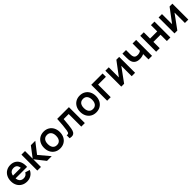

<svg xmlns="http://www.w3.org/2000/svg" viewBox="629 -2573 4607 4607"><g transform="rotate(-45 2932.5 -270.0)"><path d="M315.3 15Q234.3 15 171.9 -20.3Q109.5 -55.7 74.8 -119.3Q40 -182.9 40 -264.2Q40 -351.3 73.9 -417.2Q107.8 -483.2 168.8 -519.1Q229.7 -555 308.7 -555Q391.5 -555 450.7 -516Q509.9 -477.1 538.3 -404.9Q566.8 -332.8 560.1 -236.3H440.5V-280.3Q440.2 -339.5 426.6 -376.6Q413.1 -413.7 385.2 -431.7Q357.4 -449.7 313.7 -449.7Q264.8 -449.7 232.2 -429.2Q199.6 -408.8 183.5 -368.9Q167.5 -329 167.5 -270Q167.5 -215.2 183.5 -176.7Q199.6 -138.2 231.3 -118Q263.1 -97.8 308.7 -97.8Q352.7 -97.8 385.1 -117.6Q417.5 -137.4 435 -174.8L554.2 -139Q533.8 -90.9 497.7 -56.2Q461.5 -21.4 414.5 -3.2Q367.4 15 315.3 15ZM129.5 -236.3V-327.5H501.2V-236.3Z M671.2 0 672 -540H794V-280L991.5 -540H1142L932.5 -270L1160 0H1000.5L794 -260V0Z M1438.7 15Q1358.5 15 1297.6 -21.2Q1236.7 -57.4 1203.3 -122.2Q1170 -186.9 1170 -270.2Q1170 -353.9 1203.8 -418.6Q1237.7 -483.2 1298.8 -519.1Q1360 -555 1438.7 -555Q1518.9 -555 1580 -518.8Q1641.2 -482.7 1674.7 -417.8Q1708.2 -353 1708.2 -270.2Q1708.2 -186.7 1674.4 -122Q1640.7 -57.2 1579.5 -21.1Q1518.3 15 1438.7 15ZM1438.7 -97.8Q1485.2 -97.8 1517.1 -119.3Q1549 -140.8 1564.8 -179.8Q1580.7 -218.8 1580.7 -270.2Q1580.7 -350.2 1544.2 -396.2Q1507.7 -442.2 1438.7 -442.2Q1391.2 -442.2 1359.8 -420.8Q1328.2 -399.5 1312.9 -360.9Q1297.5 -322.2 1297.5 -270.2Q1297.5 -217 1313.6 -178.2Q1329.8 -139.5 1361.2 -118.7Q1392.8 -97.8 1438.7 -97.8Z M1768 -100.8Q1797 -95.4 1813 -101.8Q1828.9 -108.2 1837 -126.1Q1845 -144 1851.3 -178.7Q1862.5 -240.2 1870.6 -331Q1878.8 -421.8 1885.3 -540H2283.2V0H2162.8V-427.2H1991.7L1990.5 -411.8Q1974.1 -207 1959.3 -132.7Q1947.6 -71.6 1926.2 -38.7Q1904.9 -5.8 1867.1 4Q1829.3 13.8 1768 0Z M2661.7 15Q2581.5 15 2520.6 -21.2Q2459.7 -57.4 2426.3 -122.2Q2393 -186.9 2393 -270.2Q2393 -353.9 2426.8 -418.6Q2460.7 -483.2 2521.8 -519.1Q2583 -555 2661.7 -555Q2741.9 -555 2803 -518.8Q2864.2 -482.7 2897.7 -417.8Q2931.2 -353 2931.2 -270.2Q2931.2 -186.7 2897.4 -122Q2863.7 -57.2 2802.5 -21.1Q2741.3 15 2661.7 15ZM2661.7 -97.8Q2708.2 -97.8 2740.1 -119.3Q2772 -140.8 2787.8 -179.8Q2803.7 -218.8 2803.7 -270.2Q2803.7 -350.2 2767.2 -396.2Q2730.7 -442.2 2661.7 -442.2Q2614.2 -442.2 2582.8 -420.8Q2551.2 -399.5 2535.9 -360.9Q2520.5 -322.2 2520.5 -270.2Q2520.5 -217 2536.6 -178.2Q2552.8 -139.5 2584.2 -118.7Q2615.8 -97.8 2661.7 -97.8Z M3041 0V-540H3426V-427.2H3161.3V0Z M3989 -540V0H3873.7V-352.7L3616.7 0H3520.2V-540H3635.5V-196.5L3893.3 -540Z M4443.3 -181.5Q4414.7 -167.3 4379.1 -159.3Q4343.5 -151.3 4305 -151.3Q4221.9 -151.3 4172 -188.8Q4122 -226.2 4107.3 -297.8Q4099 -339 4099 -409V-540H4221V-409Q4221 -363.2 4227.7 -334.7Q4236.9 -294.6 4262.1 -276Q4287.2 -257.5 4333.5 -257.5Q4367.8 -257.5 4395.3 -266.4Q4422.8 -275.2 4443.3 -291V-540H4564.5V0H4443.3Z M4703.7 0V-540H4824V-326.8H5066.7V-540H5187V0H5066.7V-214H4824V0Z M5795 -540V0H5679.7V-352.7L5422.7 0H5326.2V-540H5441.5V-196.5L5699.3 -540Z"/></g></svg>

Font: Manrope
Style: Regular
Weight: 400
Designer: Mikhail Sharanda
Foundry: Mikhail Sharanda
Version: Version 4.503